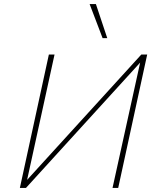

<svg xmlns="http://www.w3.org/2000/svg" viewBox="-20 -927 771 947"><path d="M89 0 92 -16 677 -658H695L692 -641L108 0ZM78 0 221 -658H249L105 0ZM535 0 680 -658H706L563 0ZM486 -739 422 -907H453L509 -739Z"/></svg>

Font: Ysabeau Infant Thin
Style: Italic
Weight: 250
Italic angle: -12°
Designer: Christian Thalmann (Catharsis Fonts)
Version: Version 2.001;gftools[0.9.30]; featfreeze: ss01,ss02,lnum